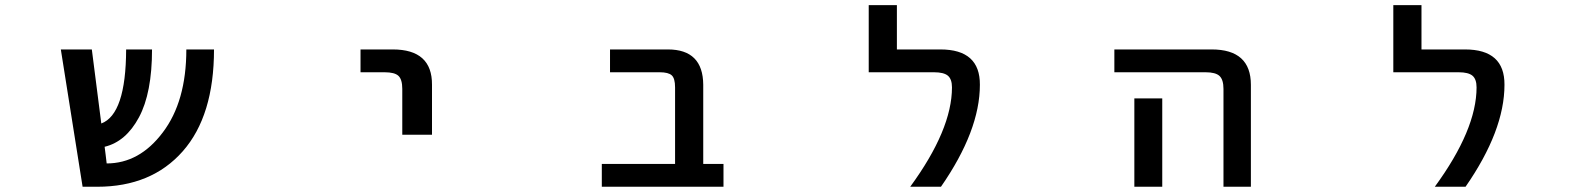

<svg xmlns="http://www.w3.org/2000/svg" viewBox="-20 -711 6040 732"><path d="M795.9 -522.5Q795.9 -269.5 676.8 -134.3Q557.6 1 350.6 1H294.9L211.9 -522.5H330.1L366.2 -240.2Q460 -275.4 460.9 -522.5H559.6Q559.6 -356.4 509.8 -263.7Q460 -170.9 378.9 -151.4Q379.9 -144.5 382.8 -120.6Q385.7 -96.7 386.7 -87.9Q511.7 -87.9 600.6 -206.1Q690.4 -324.2 690.4 -522.5Z M1354.5 -435.5V-522.5H1477.5Q1627.9 -522.5 1627 -387.7V-197.3H1513.7V-372.1Q1513.7 -408.2 1499 -421.9Q1484.4 -435.5 1446.3 -435.5Z M2553.7 -377.9Q2553.7 -412.1 2541 -423.8Q2528.3 -435.5 2495.1 -435.5H2305.7V-522.5H2526.4Q2660.2 -522.5 2661.1 -387.7V-85.9H2738.3V1H2274.4V-85.9H2553.7Z M3565.4 -522.5Q3716.8 -522.5 3715.8 -387.7Q3715.8 -212.9 3567.4 1H3450.2Q3609.4 -216.8 3609.4 -377.9Q3609.4 -409.2 3593.8 -422.4Q3578.1 -435.5 3541 -435.5H3292V-691.4H3399.4V-522.5Z M4228.5 -435.5V-522.5H4599.6Q4749 -522.5 4749 -387.7V1H4644.5V-372.1Q4644.5 -407.2 4629.4 -421.4Q4614.3 -435.5 4576.2 -435.5ZM4411.1 -335.9V-101.6V1H4304.7V-101.6V-335.9Z M5565.4 -522.5Q5716.8 -522.5 5715.8 -387.7Q5715.8 -212.9 5567.4 1H5450.2Q5609.4 -216.8 5609.4 -377.9Q5609.4 -409.2 5593.8 -422.4Q5578.1 -435.5 5541 -435.5H5292V-691.4H5399.4V-522.5Z"/></svg>

Font: GenEi Gothic M SemiBold
Style: Regular
Weight: 500
Designer: o_tamon (Modified); [Source Han Sans]
Ryoko NISHIZUKA  (kana & ideographs); Paul D. Hunt (Latin, Greek & Cyrillic); Wenl
Version: Version 1.1a;Original Version 1.004